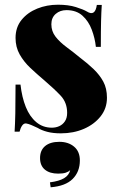

<svg xmlns="http://www.w3.org/2000/svg" viewBox="-20 -552 507 815"><path d="M226 -532Q270 -532 302 -522Q334 -512 349 -503Q384 -481 391 -531H412Q410 -502 409 -461.5Q408 -421 408 -353H387Q383 -390 369.5 -426Q356 -462 330 -485.5Q304 -509 262 -509Q235 -509 216.5 -493Q198 -477 198 -449Q198 -419 216 -396Q234 -373 262.5 -352Q291 -331 320 -307Q352 -283 377.5 -258.5Q403 -234 418.5 -205.5Q434 -177 434 -137Q434 -92 407 -58Q380 -24 336 -5Q292 14 238 14Q205 14 180.5 7.5Q156 1 140 -9Q125 -16 113.5 -21Q102 -26 91 -28Q81 -29 74 -19Q67 -9 63 7H42Q44 -25 45 -71Q46 -117 46 -193H67Q73 -139 89.5 -98Q106 -57 134 -33.5Q162 -10 200 -10Q217 -10 231.5 -16.5Q246 -23 255.5 -37Q265 -51 265 -73Q265 -117 237 -146.5Q209 -176 168 -211Q136 -238 108.5 -264Q81 -290 63.5 -321Q46 -352 46 -391Q46 -436 71.5 -467.5Q97 -499 138 -515.5Q179 -532 226 -532ZM232 50Q270 50 294.5 70.5Q319 91 319 129Q319 177 288.5 207.5Q258 238 195 243L192 222Q231 217 252 204.5Q273 192 278 170Q271 177 259 181Q247 185 227 185Q191 185 170.5 168Q150 151 150 119Q150 86 171.5 68Q193 50 232 50Z"/></svg>

Font: Playfair Display ExtraBold
Style: Regular
Weight: 800
Designer: Claus Eggers Sørensen
Foundry: Claus Eggers Sørensen
Version: Version 1.203